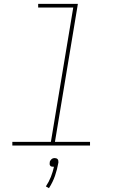

<svg xmlns="http://www.w3.org/2000/svg" viewBox="-20 -755 640 996"><path d="M44 0V-19H244L360 -716H178V-735H384L265 -19H447V0ZM234 221 218 212Q234 188 244 162.5Q254 137 260 110Q259 110 258 110Q257 110 256 110Q252 110 247.5 109Q243 108 240.5 104.5Q238 101 237.5 96.5Q237 92 238 88Q238 83 240.5 79Q243 75 246.5 71.5Q250 68 254.5 66.5Q259 65 264 65Q268 65 272.5 66.5Q277 68 279.5 71.5Q282 75 282.5 79Q283 83 283 88Q277 123 265.5 156.5Q254 190 234 221Z"/></svg>

Font: Iosevka Slab ThExObl
Style: Regular
Weight: 100
Width: 7
Italic angle: -9°
Monospace: yes
Designer: Belleve Invis
Foundry: Belleve Invis
Version: Version 11.1.1; ttfautohint (v1.8.3)